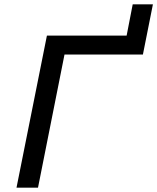

<svg xmlns="http://www.w3.org/2000/svg" viewBox="-20 -864 724 884"><path d="M56 0 196 -700H563L591 -844H684L638 -613H277L155 0Z"/></svg>

Font: MOST Montserrat Medium
Style: Italic
Weight: 500
Italic angle: -11.3°
Designer: Julieta Ulanovsky
Foundry: Julieta Ulanovsky
Version: Version 8.000;March 11, 2024;FontCreator 15.0.0.2926 64-bit